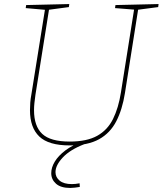

<svg xmlns="http://www.w3.org/2000/svg" viewBox="-20 -712 803 948"><path d="M550 -687 763 -692 761 -677 654 -663 663 -671 597 -253Q584 -171 554 -113Q524 -55 469 -24.5Q414 6 324 6Q220 6 174 -38Q128 -82 128 -168Q128 -186 129.5 -205.5Q131 -225 135 -246L203 -671L209 -663L107 -672L109 -687L322 -692L320 -677L215 -663L223 -671L155 -244Q152 -223 150 -204Q148 -185 148 -168Q148 -89 188.5 -51Q229 -13 324 -13Q409 -13 460 -41.5Q511 -70 538 -124.5Q565 -179 577 -255L643 -671L649 -664L548 -672ZM327 216Q280 216 256.5 195Q233 174 233 143Q233 115 250.5 86Q268 57 303 30.5Q338 4 389 -14L396 0Q326 27 290 65.5Q254 104 254 138Q254 163 274.5 180Q295 197 335 197Q343 197 353 196Q363 195 373 193L374 211Q361 213 349.5 214.5Q338 216 327 216Z"/></svg>

Font: Bitter Thin Thin
Style: Italic
Weight: 250
Italic angle: -9°
Version: Version 2.002